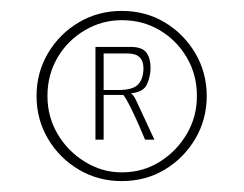

<svg xmlns="http://www.w3.org/2000/svg" viewBox="-20 -611 447 352"><path d="M203 -279Q160 -279 124.5 -300Q89 -321 68 -356.5Q47 -392 47 -435Q47 -478 68 -513.5Q89 -549 124.5 -570Q160 -591 203 -591Q247 -591 282 -570Q317 -549 338 -513.5Q359 -478 359 -435Q359 -392 338 -356.5Q317 -321 282 -300Q247 -279 203 -279ZM203 -295Q242 -295 273 -314.5Q304 -334 322.5 -365.5Q341 -397 341 -435Q341 -474 322.5 -505.5Q304 -537 273 -555.5Q242 -574 203 -574Q167 -574 135.5 -555.5Q104 -537 85.5 -505.5Q67 -474 67 -435Q67 -397 85.5 -365.5Q104 -334 135.5 -314.5Q167 -295 203 -295ZM155 -355V-525H219Q241 -525 248.5 -514.5Q256 -504 256 -487Q256 -471 249.5 -456.5Q243 -442 220 -440Q225 -437 230 -426Q235 -415 237 -411L263 -355H246Q241 -367 233.5 -384Q226 -401 218.5 -416Q211 -431 206 -437H170V-355ZM170 -446H197Q224 -446 233.5 -456.5Q243 -467 243 -486Q243 -499 236 -506Q229 -513 213 -513H170Z"/></svg>

Font: Alumni Sans Thin ExtraLight
Style: Regular
Weight: 250
Version: Version 1.018